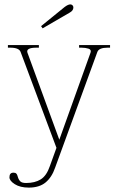

<svg xmlns="http://www.w3.org/2000/svg" viewBox="-20 -675 537 874"><path d="M174 -546 167 -556 274 -643Q290 -655 300 -655Q306 -655 310 -651Q314 -647 314 -641Q314 -627 298 -618ZM481 -470V-458H470Q430 -458 423 -438L231 88Q216 132 187.5 155.5Q159 179 111 179Q72 179 47.5 163.5Q23 148 23 132Q23 111 41 111Q50 111 54 115Q58 119 59.5 125Q61 131 62 133Q66 145 73.5 151.5Q81 158 99 158Q139 158 165.5 141.5Q192 125 207 81L237 -2L74 -438Q67 -458 27 -458H16V-470H157V-458H146Q97 -458 105 -435L250 -39L392 -435Q397 -449 383 -453.5Q369 -458 351 -458H340V-470Z"/></svg>

Font: Taviraj Thin
Style: Regular
Weight: 250
Designer: Katatrad Team
Foundry: CadsonDemak
Version: Version 1.001